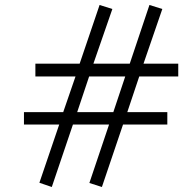

<svg xmlns="http://www.w3.org/2000/svg" viewBox="-20 -728 783 771"><path d="M695.8 -420.9H539.1L491.2 -277.8H651.9V-228H474.1L389.2 22.9L338.9 6.8L418 -228H272.9L188 22.9L138.2 5.9L217.8 -228H76.2V-277.8H233.9L283.2 -420.9H122.1V-472.2H299.8L379.9 -708L431.2 -691.9L355 -472.2H501L580.1 -708L631.8 -691.9L556.2 -472.2H695.8ZM482.9 -420.9H337.9L290 -277.8H435.1Z"/></svg>

Font: Charis
Style: Italic
Weight: 400
Italic angle: -11°
Designer: Walt Agee, Miriam Martin, Annie Olsen, Victor Gaultney, Lorna Priest, Alan Ward, Bob Hallissy, Martin Hosken, Sharon Cor
Foundry: SIL Global
Version: Version 7.000